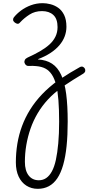

<svg xmlns="http://www.w3.org/2000/svg" viewBox="-20 -539 558 1211"><path d="M218 652Q178 652 146.5 632Q115 612 97.5 574.5Q80 537 80 485Q80 425 89.5 367.5Q99 310 119 256Q139 202 170.5 151.5Q202 101 246 55Q290 9 348 -33L370 13Q321 47 283 88Q245 129 217.5 175.5Q190 222 172.5 272.5Q155 323 146 375.5Q137 428 137 482Q137 537 160.5 567.5Q184 598 225 598Q251 598 271.5 584Q292 570 307.5 541.5Q323 513 332.5 469Q342 425 347.5 365Q353 305 353 228Q353 151 348.5 93.5Q344 36 334 -3.5Q324 -43 307 -68.5Q290 -94 266.5 -106.5Q243 -119 209 -122Q199 -123 186.5 -123.5Q174 -124 162 -123Q152 -122 145 -127.5Q138 -133 135 -142Q132 -151 136.5 -160.5Q141 -170 154 -176Q196 -195 231 -215Q266 -235 291 -257.5Q316 -280 329.5 -307.5Q343 -335 343 -368Q343 -420 316.5 -444.5Q290 -469 245 -469Q200 -469 166 -447Q132 -425 107 -398Q99 -388 90.5 -389Q82 -390 73 -397Q63 -405 62.5 -413.5Q62 -422 67 -429Q85 -452 112.5 -472.5Q140 -493 175 -506Q210 -519 250 -519Q272 -519 298 -512.5Q324 -506 347 -490Q370 -474 384.5 -444.5Q399 -415 399 -370Q399 -339 388 -309.5Q377 -280 354.5 -253.5Q332 -227 298.5 -205Q265 -183 220 -166V-164Q272 -161 308 -137.5Q344 -114 366 -66.5Q388 -19 397.5 54Q407 127 407 228Q407 314 400 382Q393 450 378.5 501Q364 552 341.5 585.5Q319 619 288 635.5Q257 652 218 652ZM358 -39Q391 -61 423 -80.5Q455 -100 486 -117Q495 -121 503 -117.5Q511 -114 515 -106.5Q519 -99 517.5 -90.5Q516 -82 506 -75Q475 -57 441.5 -35.5Q408 -14 375 8Z"/></svg>

Font: Playwrite CL ExtraLight
Style: Regular
Weight: 200
Designer: Veronika Burian, José Scaglione
Foundry: TypeTogether
Version: Version 1.002